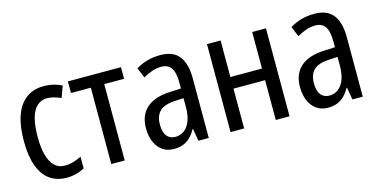

<svg xmlns="http://www.w3.org/2000/svg" viewBox="-61 -835 2228 1132"><g transform="rotate(-15 1053.5 -268.5)"><path d="M235 10Q174 10 131.5 -20Q89 -50 66.5 -111.5Q44 -173 44 -265Q44 -356 66.5 -419Q89 -482 133 -514.5Q177 -547 238 -547Q272 -547 300.5 -540Q329 -533 350 -521L325 -452Q304 -461 283 -467Q262 -473 242 -473Q205 -473 179.5 -450Q154 -427 141.5 -380.5Q129 -334 129 -266Q129 -199 142 -153.5Q155 -108 179.5 -85Q204 -62 241 -62Q269 -62 294 -69.5Q319 -77 343 -89V-18Q321 -5 292.5 2.5Q264 10 235 10Z M710 -466H589V0H507V-466H386V-537H710Z M951 -546Q1030 -546 1066 -499.5Q1102 -453 1102 -363V0H1039L1026 -75H1023Q1007 -46 988 -27.5Q969 -9 945 0.5Q921 10 889 10Q847 10 818 -11Q789 -32 774 -68Q759 -104 759 -150Q759 -230 808 -273.5Q857 -317 952 -321L1019 -324V-359Q1019 -422 999.5 -450Q980 -478 940 -478Q912 -478 885 -469Q858 -460 828 -443L802 -505Q834 -525 871.5 -535.5Q909 -546 951 -546ZM965 -262Q901 -259 872.5 -231Q844 -203 844 -151Q844 -103 863 -80Q882 -57 914 -57Q962 -57 990.5 -97.5Q1019 -138 1019 -213V-265Z M1318 -537V-314H1511V-537H1595V0H1511V-243H1318V0H1235V-537Z M1891 -546Q1970 -546 2006 -499.5Q2042 -453 2042 -363V0H1979L1966 -75H1963Q1947 -46 1928 -27.5Q1909 -9 1885 0.5Q1861 10 1829 10Q1787 10 1758 -11Q1729 -32 1714 -68Q1699 -104 1699 -150Q1699 -230 1748 -273.5Q1797 -317 1892 -321L1959 -324V-359Q1959 -422 1939.5 -450Q1920 -478 1880 -478Q1852 -478 1825 -469Q1798 -460 1768 -443L1742 -505Q1774 -525 1811.5 -535.5Q1849 -546 1891 -546ZM1905 -262Q1841 -259 1812.5 -231Q1784 -203 1784 -151Q1784 -103 1803 -80Q1822 -57 1854 -57Q1902 -57 1930.5 -97.5Q1959 -138 1959 -213V-265Z"/></g></svg>

Font: Noto Sans Display Condensed
Style: Regular
Weight: 400
Width: 3
Designer: Monotype Design Team
Foundry: Monotype Imaging Inc.
Version: Version 2.003